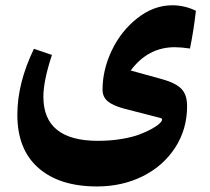

<svg xmlns="http://www.w3.org/2000/svg" viewBox="-20 -439 781 713"><path d="M628.9 -263.7Q529.8 -263.7 465.3 -177.2L583.5 -144.5Q632.3 -130.9 653.6 -109.1Q674.8 -87.4 674.8 -44.9Q674.8 41 630.4 109.4Q585.9 177.7 509.8 215.6Q433.6 253.4 340.3 253.4Q201.2 253.4 122.8 184.8Q44.4 116.2 44.4 -12.7Q44.4 -130.4 106 -257.8L172.9 -234.9Q141.1 -139.2 141.1 -79.6Q141.1 84 343.8 84Q388.7 84 429.2 77.4Q469.7 70.8 496.6 60.8Q523.4 50.8 543.5 39.6Q563.5 28.3 572.8 19.3Q582 10.3 582 4.9Q582 0.5 575.2 -1L439 -36.1Q397.9 -47.4 379.4 -63.5Q360.8 -79.6 360.8 -106Q360.8 -179.7 395.3 -252Q429.7 -324.2 490.5 -371.8Q551.3 -419.4 619.6 -419.4Q666 -419.4 707.5 -398.9Q699.2 -325.7 685.5 -258.8Q652.3 -263.7 628.9 -263.7Z"/></svg>

Font: Sahel FD-WOL
Style: Bold-FD-WOL
Weight: 700
Foundry: Saber Rastikerdar (saber.rastikerdar@gmail.com)
Version: Version 2.0.2